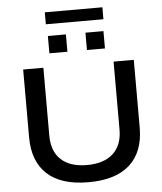

<svg xmlns="http://www.w3.org/2000/svg" viewBox="-65 -1068 960 1136"><g transform="rotate(-5 415.5 -500.0)"><path d="M244 -941V-1012H586V-941ZM250 -768V-871H357V-768ZM473 -768V-871H580V-768ZM415 12Q253 12 170 -64Q87 -140 87 -283V-686H207V-283Q207 -189 261 -139.5Q315 -90 415 -90Q514 -90 569 -139.5Q624 -189 624 -283V-686H744V-283Q744 -140 660.5 -64Q577 12 415 12Z"/></g></svg>

Font: Archivo SemiExpanded Medium
Style: Regular
Weight: 500
Width: 6
Designer: Hector Gatti
Foundry: Omnibus-Type
Version: Version 2.001; ttfautohint (v1.8.3)